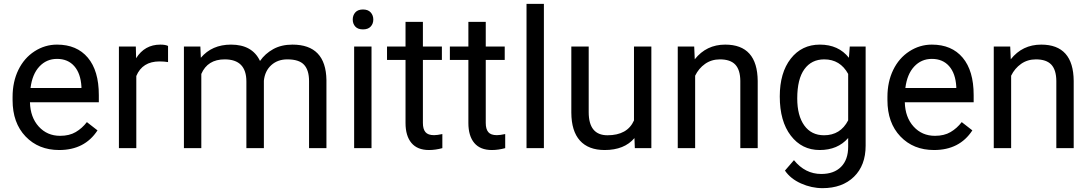

<svg xmlns="http://www.w3.org/2000/svg" viewBox="-20 -770 5669 998"><path d="M287.6 9.8Q180.2 9.8 112.8 -60.8Q45.4 -131.3 45.4 -249.5V-266.1Q45.4 -344.7 75.4 -406.5Q105.5 -468.3 159.4 -503.2Q213.4 -538.1 276.4 -538.1Q379.4 -538.1 436.5 -470.2Q493.7 -402.3 493.7 -275.9V-238.3H135.7Q137.7 -160.2 181.4 -112.1Q225.1 -64 292.5 -64Q340.3 -64 373.5 -83.5Q406.7 -103 431.6 -135.3L486.8 -92.3Q420.4 9.8 287.6 9.8ZM276.4 -463.9Q221.7 -463.9 184.6 -424.1Q147.5 -384.3 138.7 -312.5H403.3V-319.3Q399.4 -388.2 366.2 -426Q333 -463.9 276.4 -463.9Z M853.5 -447.3Q833 -450.7 809.1 -450.7Q720.2 -450.7 688.5 -375V0H598.1V-528.3H686L687.5 -467.3Q731.9 -538.1 813.5 -538.1Q839.8 -538.1 853.5 -531.2Z M1021.5 -528.3 1023.9 -469.7Q1082 -538.1 1180.7 -538.1Q1291.5 -538.1 1331.5 -453.1Q1357.9 -491.2 1400.1 -514.6Q1442.4 -538.1 1500 -538.1Q1673.8 -538.1 1676.8 -354V0H1586.4V-348.6Q1586.4 -405.3 1560.5 -433.3Q1534.7 -461.4 1473.6 -461.4Q1423.3 -461.4 1390.1 -431.4Q1356.9 -401.4 1351.6 -350.6V0H1260.7V-346.2Q1260.7 -461.4 1147.9 -461.4Q1059.1 -461.4 1026.4 -385.7V0H936V-528.3Z M1911.1 0H1820.8V-528.3H1911.1ZM1813.5 -668.5Q1813.5 -690.4 1826.9 -705.6Q1840.3 -720.7 1866.7 -720.7Q1893.1 -720.7 1906.7 -705.6Q1920.4 -690.4 1920.4 -668.5Q1920.4 -646.5 1906.7 -631.8Q1893.1 -617.2 1866.7 -617.2Q1840.3 -617.2 1826.9 -631.8Q1813.5 -646.5 1813.5 -668.5Z M2178.2 -656.2V-528.3H2276.9V-458.5H2178.2V-130.9Q2178.2 -99.1 2191.4 -83.3Q2204.6 -67.4 2236.3 -67.4Q2252 -67.4 2279.3 -73.2V0Q2243.7 9.8 2210 9.8Q2149.4 9.8 2118.7 -26.9Q2087.9 -63.5 2087.9 -130.9V-458.5H1991.7V-528.3H2087.9V-656.2Z M2504.9 -656.2V-528.3H2603.5V-458.5H2504.9V-130.9Q2504.9 -99.1 2518.1 -83.3Q2531.2 -67.4 2563 -67.4Q2578.6 -67.4 2606 -73.2V0Q2570.3 9.8 2536.6 9.8Q2476.1 9.8 2445.3 -26.9Q2414.6 -63.5 2414.6 -130.9V-458.5H2318.4V-528.3H2414.6V-656.2Z M2807.1 0H2716.8V-750H2807.1Z M3277.8 -52.2Q3225.1 9.8 3123 9.8Q3038.6 9.8 2994.4 -39.3Q2950.2 -88.4 2949.7 -184.6V-528.3H3040V-187Q3040 -66.9 3137.7 -66.9Q3241.2 -66.9 3275.4 -144V-528.3H3365.7V0H3279.8Z M3588.4 -528.3 3591.3 -461.9Q3651.9 -538.1 3749.5 -538.1Q3917 -538.1 3918.5 -349.1V0H3828.1V-349.6Q3827.6 -406.7 3802 -434.1Q3776.4 -461.4 3722.2 -461.4Q3678.2 -461.4 3645 -438Q3611.8 -414.6 3593.3 -376.5V0H3502.9V-528.3Z M4033.2 -268.6Q4033.2 -392.1 4090.3 -465.1Q4147.5 -538.1 4241.7 -538.1Q4338.4 -538.1 4392.6 -469.7L4397 -528.3H4479.5V-12.7Q4479.5 89.8 4418.7 148.9Q4357.9 208 4255.4 208Q4198.2 208 4143.6 183.6Q4088.9 159.2 4060.1 116.7L4106.9 62.5Q4165 134.3 4249 134.3Q4314.9 134.3 4351.8 97.2Q4388.7 60.1 4388.7 -7.3V-52.7Q4334.5 9.8 4240.7 9.8Q4147.9 9.8 4090.6 -64.9Q4033.2 -139.6 4033.2 -268.6ZM4124 -258.3Q4124 -168.9 4160.6 -117.9Q4197.3 -66.9 4263.2 -66.9Q4348.6 -66.9 4388.7 -144.5V-385.7Q4347.2 -461.4 4264.2 -461.4Q4198.2 -461.4 4161.1 -410.2Q4124 -358.9 4124 -258.3Z M4835 9.8Q4727.5 9.8 4660.2 -60.8Q4592.8 -131.3 4592.8 -249.5V-266.1Q4592.8 -344.7 4622.8 -406.5Q4652.8 -468.3 4706.8 -503.2Q4760.7 -538.1 4823.7 -538.1Q4926.8 -538.1 4983.9 -470.2Q5041 -402.3 5041 -275.9V-238.3H4683.1Q4685.1 -160.2 4728.8 -112.1Q4772.5 -64 4839.8 -64Q4887.7 -64 4920.9 -83.5Q4954.1 -103 4979 -135.3L5034.2 -92.3Q4967.8 9.8 4835 9.8ZM4823.7 -463.9Q4769 -463.9 4731.9 -424.1Q4694.8 -384.3 4686 -312.5H4950.7V-319.3Q4946.8 -388.2 4913.6 -426Q4880.4 -463.9 4823.7 -463.9Z M5231 -528.3 5233.9 -461.9Q5294.4 -538.1 5392.1 -538.1Q5559.6 -538.1 5561 -349.1V0H5470.7V-349.6Q5470.2 -406.7 5444.6 -434.1Q5418.9 -461.4 5364.7 -461.4Q5320.8 -461.4 5287.6 -438Q5254.4 -414.6 5235.8 -376.5V0H5145.5V-528.3Z"/></svg>

Font: RobotoDraft
Style: Regular
Weight: 400
Version: Version 2.001101; 2014